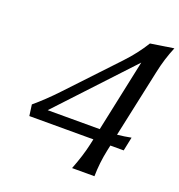

<svg xmlns="http://www.w3.org/2000/svg" viewBox="-136 -871 920 985"><g transform="rotate(20 324.5 -378.5)"><path d="M365.7 0Q397.5 -81.5 411.6 -146.5L418 -175.8H68.4L60.1 -236.3Q118.7 -285.6 176.8 -347.2L423.3 -608.9Q481.4 -670.4 522.5 -737.3L648.9 -756.8Q619.6 -687.5 603.5 -610.4L523.9 -239.7Q562.5 -243.7 599.1 -251L583.5 -175.8H510.7L504.4 -146.5Q488.8 -73.2 487.8 0ZM430.7 -236.3 514.2 -629.9 146.5 -236.3Z"/></g></svg>

Font: Classica
Style: Book Oblique
Weight: 400
Italic angle: -12°
Designer: Wojciech Kalinowski "wmk69" (wmk69@o2.pl)
Foundry: Wojciech Kalinowski "wmk69" (wmk69@o2.pl)
Version: Version 2.1.1; 2021-05-14